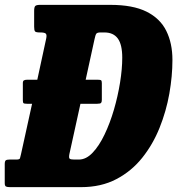

<svg xmlns="http://www.w3.org/2000/svg" viewBox="-56 -770 730 790"><path d="M-36.5 -16.5V-94.5Q-36.5 -107 -32.2 -110.2Q-28 -113.5 -16.5 -113.5H11.5Q24.5 -113.5 26.2 -118.8Q28 -124 30.5 -136L76 -343H56Q43 -343 40.5 -345.8Q38 -348.5 38 -358V-428Q38 -436.5 42.2 -439.2Q46.5 -442 57 -442H97.5L134 -611Q137.5 -627 132.2 -631.8Q127 -636.5 110 -636.5H107.5Q92 -636.5 88.2 -640.8Q84.5 -645 84.5 -660V-725Q84.5 -740.5 89 -745.2Q93.5 -750 109 -750H397.5Q491 -750 547 -722Q603 -694 628.2 -643Q653.5 -592 653.5 -523.5Q653.5 -457 640.8 -384.8Q628 -312.5 600.5 -244Q573 -175.5 529 -120.5Q485 -65.5 422.5 -32.8Q360 0 277.5 0H-14.5Q-26 0 -31.2 -2.5Q-36.5 -5 -36.5 -16.5ZM249 -113.5H268.5Q298.5 -113.5 325.2 -141.8Q352 -170 374.2 -216.5Q396.5 -263 412.8 -318.8Q429 -374.5 438 -430.5Q447 -486.5 447 -532.5Q447 -586.5 428.8 -611.5Q410.5 -636.5 373.5 -636.5H357.5Q344 -636.5 340.2 -631.2Q336.5 -626 333 -609L296.5 -442H345Q357 -442 360 -439.5Q363 -437 363 -428V-359.5Q363 -350.5 360 -346.8Q357 -343 343.5 -343H275L229.5 -136Q226.5 -121 230.5 -117.2Q234.5 -113.5 249 -113.5Z"/></svg>

Font: Besley* Condensed Heavy
Style: Italic
Weight: 800
Width: 3
Italic angle: -13°
Designer: Owen Earl
Foundry: indestructible type*
Version: Version 3.000; ttfautohint (v1.8.3)